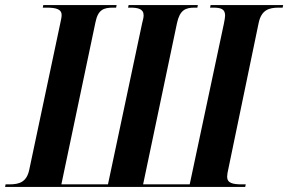

<svg xmlns="http://www.w3.org/2000/svg" viewBox="-42 -734 1132 754"><path d="M-22 0H921L923 -10H908C872 -10 850 -15 850 -40C850 -48 852 -59 855 -72L974 -645C985 -695 1014 -704 1053 -704H1068L1070 -714H785L783 -704H795C825 -704 842 -699 842 -673C842 -666 840 -655 837 -640L703 -10H520L653 -643C664 -695 687 -704 722 -704H733L735 -714H463L461 -704H470C500 -704 522 -699 522 -674C522 -666 520 -657 516 -642L382 -10H199L333 -647C343 -696 365 -704 402 -704H414L416 -714H128L126 -704H140C176 -704 200 -699 200 -675C200 -666 198 -658 194 -639L73 -68C63 -19 34 -10 -5 -10H-20Z"/></svg>

Font: Noto Serif Display Condensed
Style: Bold Italic
Weight: 700
Width: 3
Italic angle: -12°
Designer: Monotype Design Team
Foundry: Monotype Imaging Inc.
Version: Version 2.009